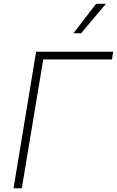

<svg xmlns="http://www.w3.org/2000/svg" viewBox="-20 -1003 623 1023"><path d="M583 -727.5 576.7 -686H210.4L96.2 0H52.2L172.4 -727.5ZM371.1 -825.7 492.2 -982.9H544.4L412.1 -825.7Z"/></svg>

Font: Inter Tight ExtraLight
Style: Italic
Weight: 250
Italic angle: -9.39999°
Designer: Rasmus Andersson
Foundry: rsms
Version: Version 3.004